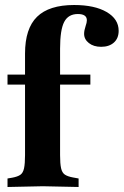

<svg xmlns="http://www.w3.org/2000/svg" viewBox="-20 -744 494 767"><path d="M10 3V-31L28 -34Q50 -38 61 -45.5Q72 -53 76 -71.5Q80 -90 80 -124V-530Q80 -630 128 -677Q176 -724 276 -724Q358 -724 406 -696Q454 -668 454 -621Q454 -591 435 -574Q416 -557 384 -557Q354 -557 335 -572Q316 -587 316 -609Q316 -622 322 -640Q327 -654 327 -663Q327 -688 291 -688Q253 -688 236.5 -656.5Q220 -625 220 -550V-124Q220 -90 224 -72Q228 -54 239 -46.5Q250 -39 272 -35L294 -31V3L151 0ZM10 -406V-446H119V-406ZM177 -406V-446H341V-406Z"/></svg>

Font: Baskervville
Style: Bold
Weight: 700
Version: Version 1.100